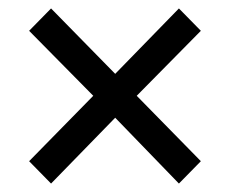

<svg xmlns="http://www.w3.org/2000/svg" viewBox="-20 -557 545 455"><path d="M101 -122 49 -175 201 -330 49 -484 101 -537 253 -382 404 -537 456 -484 304 -330 456 -175 404 -122 253 -278Z"/></svg>

Font: Mada Medium
Style: Regular
Weight: 500
Designer: Khaled Hosny
Version: Version 1.5